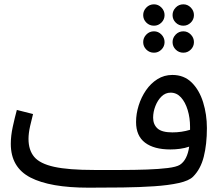

<svg xmlns="http://www.w3.org/2000/svg" viewBox="-20 -848 1023 889"><path d="M390 21 416 -61Q477 -61 540.5 -61Q604 -61 660 -63Q716 -65 756.5 -70Q797 -75 813 -85Q847 -107 856 -169Q836 -162 813.5 -159Q791 -156 769 -156Q693 -156 651.5 -187.5Q610 -219 610 -283Q610 -321 622 -359.5Q634 -398 656 -430Q678 -462 709 -481.5Q740 -501 778 -501Q832 -501 867.5 -466Q903 -431 920.5 -374.5Q938 -318 938 -255Q938 -180 923.5 -122.5Q909 -65 874 -30Q855 -11 807.5 -0.5Q760 10 693 14.5Q626 19 548 20Q470 21 390 21ZM689 -303Q689 -272 709 -253.5Q729 -235 778 -235Q821 -235 860 -247Q860 -253 860 -261Q860 -302 849 -338.5Q838 -375 818 -397Q798 -419 770 -419Q746 -419 728 -401.5Q710 -384 699.5 -357Q689 -330 689 -303ZM390 21Q212 21 121 -26Q30 -73 30 -182Q30 -219 39 -260.5Q48 -302 58 -339L133 -320Q127 -298 119.5 -264.5Q112 -231 112 -205Q112 -153 138.5 -121.5Q165 -90 231 -75.5Q297 -61 416 -61L436 -11ZM693 -729Q672 -729 657.5 -743.5Q643 -758 643 -778Q643 -798 657.5 -813Q672 -828 693 -828Q713 -828 727.5 -813Q742 -798 742 -778Q742 -758 727.5 -743.5Q713 -729 693 -729ZM829 -729Q808 -729 793.5 -743.5Q779 -758 779 -778Q779 -798 793.5 -813Q808 -828 829 -828Q849 -828 863.5 -813Q878 -798 878 -778Q878 -758 863.5 -743.5Q849 -729 829 -729ZM693 -604Q672 -604 657.5 -618.5Q643 -633 643 -653Q643 -673 657.5 -688Q672 -703 693 -703Q713 -703 727.5 -688Q742 -673 742 -653Q742 -633 727.5 -618.5Q713 -604 693 -604ZM829 -604Q808 -604 793.5 -618.5Q779 -633 779 -653Q779 -673 793.5 -688Q808 -703 829 -703Q849 -703 863.5 -688Q878 -673 878 -653Q878 -633 863.5 -618.5Q849 -604 829 -604Z"/></svg>

Font: Noto IKEA Arabic
Style: Regular
Weight: 400
Designer: Monotype Design Team
Foundry: Monotype Imaging Inc.
Version: Version 1.200